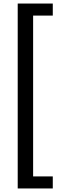

<svg xmlns="http://www.w3.org/2000/svg" viewBox="-20 -820 358 1084"><path d="M80 244V-800H278V-732H167V176H278V244Z"/></svg>

Font: mlyalm115
Style: Regular
Weight: 400
Designer: Jelle Bosma - Monotype Design Team
Foundry: Monotype Imaging Inc.
Version: Version 2.103